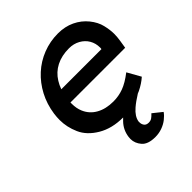

<svg xmlns="http://www.w3.org/2000/svg" viewBox="-202 -666 995 995"><g transform="rotate(-45 295.0 -168.5)"><path d="M363 200Q309 200 286.5 173.5Q264 147 264 116Q264 109 265 101Q271 56 302 24Q308 17 316 10Q235 10 177 -24.5Q119 -59 96.5 -110Q74 -161 74 -213Q74 -234 77 -257Q86 -319 113 -370Q140 -421 181 -458.5Q222 -496 274.5 -516.5Q327 -537 385 -537Q436 -537 477 -517.5Q518 -498 545.5 -464Q573 -430 581.5 -394Q590 -358 590 -330Q590 -307 586 -282L579 -238H178Q178 -233 178 -228Q178 -195 189 -169Q206 -128 245 -106Q284 -84 339 -84Q378 -84 413.5 -97Q449 -110 493 -144L534 -71Q507 -47 470 -29Q464 -26 458 -24Q421 -1 398 19Q363 49 358 81Q358 84 358 88Q358 102 366 112.5Q374 123 391 123Q405 123 414.5 116.5Q424 110 435 98L485 138Q474 154 455.5 168.5Q437 183 413 191.5Q389 200 363 200ZM487 -320 488 -327Q488 -329 488 -331Q488 -362 473.5 -387Q459 -412 432 -427Q405 -442 371 -442Q317 -442 277 -421.5Q237 -401 213 -362Q201 -343 193 -320Z"/></g></svg>

Font: Lexend
Style: Italic
Weight: 400
Italic angle: -8.13011°
Designer: Bonnie Shaver-Troup, Thomas Jockin
Foundry: Lexend
Version: Version 1.007